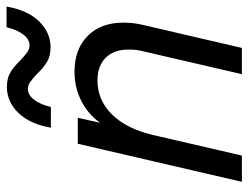

<svg xmlns="http://www.w3.org/2000/svg" viewBox="-106 -651 757 585"><g transform="rotate(-90 272.5 -358.5)"><path d="M545 -717Q534 -653 500 -618Q466 -583 421 -583Q394 -583 376 -594Q358 -605 339 -625Q324 -639 314.5 -645.5Q305 -652 294 -652Q276 -652 261.5 -633.5Q247 -615 239 -582H176Q187 -646 221 -681Q255 -716 300 -716Q327 -716 345 -705Q363 -694 382 -674Q397 -660 406.5 -653.5Q416 -647 427 -647Q445 -647 459.5 -665.5Q474 -684 482 -717ZM496 -361Q496 -330 489 -301L419 0H339L409 -302Q414 -321 414 -345Q414 -390 389 -415Q364 -440 320 -440Q260 -440 216.5 -396Q173 -352 154 -272L91 0H11L127 -500H206L191 -432Q217 -469 258 -489.5Q299 -510 346 -510Q415 -510 455.5 -470Q496 -430 496 -361Z"/></g></svg>

Font: CBA Beacon Sans
Style: Italic
Weight: 400
Italic angle: -13°
Designer: Wei Huang
Foundry: Wei Huang
Version: Version 1.002